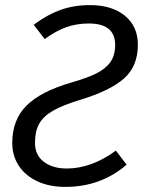

<svg xmlns="http://www.w3.org/2000/svg" viewBox="-20 -720 570 752"><path d="M520 -545Q520 -460 465 -412Q410 -364 294 -329Q225 -308 187 -286Q149 -264 133 -234.5Q117 -205 117 -161Q117 -112 152 -86Q187 -60 241 -60Q338 -60 434 -130L476 -75Q375 12 236 12Q173 12 126 -10Q79 -32 53.5 -71Q28 -110 28 -160Q28 -251 84 -306.5Q140 -362 257 -396Q320 -414 356.5 -432Q393 -450 412 -476.5Q431 -503 431 -544Q431 -628 328 -628Q280 -628 239.5 -613.5Q199 -599 155 -567L112 -623Q164 -662 216.5 -681Q269 -700 333 -700Q418 -700 469 -658.5Q520 -617 520 -545Z"/></svg>

Font: Fira Sans Book
Style: Italic
Weight: 350
Italic angle: -8°
Designer: bBox Type GmbH & Carrois Corporate GbR & Edenspiekermann AG
Foundry: bBox Type GmbH & Carrois Corporate GbR & Edenspiekermann AG
Version: Version 4.301